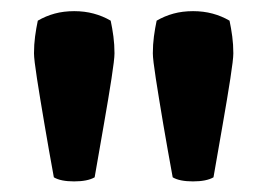

<svg xmlns="http://www.w3.org/2000/svg" viewBox="-20 -816 491 353"><path d="M261 -718Q261 -734 263 -749Q265 -764 268 -778Q282.5 -786.5 299 -791Q315.5 -795.5 335 -795.5Q354 -795.5 370.8 -791Q387.5 -786.5 402 -778Q405 -764 407 -749Q409 -734 409 -718Q409 -707 403.5 -671.5Q398 -636 389.5 -587.5Q381 -539 372.5 -490Q359.5 -482.5 334.8 -482.5Q310 -482.5 297.5 -490Q288.5 -539 280.2 -587.5Q272 -636 266.5 -671.5Q261 -707 261 -718ZM42.5 -718Q42.5 -734 44.5 -749Q46.5 -764 49.5 -778Q64 -786.5 80.5 -791Q97 -795.5 116.5 -795.5Q135.5 -795.5 152.2 -791Q169 -786.5 183.5 -778Q186.5 -764 188.5 -749Q190.5 -734 190.5 -718Q190.5 -707 185 -671.5Q179.5 -636 171 -587.5Q162.5 -539 154 -490Q141 -482.5 116.2 -482.5Q91.5 -482.5 79 -490Q70 -539 61.8 -587.5Q53.5 -636 48 -671.5Q42.5 -707 42.5 -718Z"/></svg>

Font: Signika SC
Style: Regular
Weight: 300
Designer: Anna Giedryś
Foundry: Anna Giedryś
Version: Version 2.000